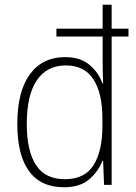

<svg xmlns="http://www.w3.org/2000/svg" viewBox="-20 -780 574 810"><path d="M250 10Q152 10 102.5 -58Q53 -126 53 -257Q53 -394 106 -466.5Q159 -539 255 -539Q319 -539 358 -506Q397 -473 412 -428H415Q414 -454 413.5 -479.5Q413 -505 413 -529V-626H218V-659H413V-760H451V-659H522V-626H451V0H419L415 -102H412Q396 -58 357 -24Q318 10 250 10ZM254 -24Q337 -24 374.5 -83Q412 -142 412 -248V-280Q412 -387 374 -445.5Q336 -504 258 -504Q178 -504 135.5 -441.5Q93 -379 93 -257Q93 -143 132 -83.5Q171 -24 254 -24Z"/></svg>

Font: Noto Sans Arabic UI SmCn XLt
Style: Regular
Weight: 200
Width: 4
Designer: Monotype Design Team, Nadine Chahine and Nizar Qandah
Foundry: Monotype Imaging Inc.
Version: Version 2.010; ttfautohint (v1.8.4.7-5d5b)